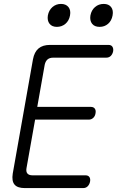

<svg xmlns="http://www.w3.org/2000/svg" viewBox="-20 -959 640 979"><path d="M170 -414H443Q457 -414 463.5 -405Q470 -396 467 -381Q465 -367 455.5 -358Q446 -349 432 -349H159L115 -101Q112 -83 120 -74Q128 -65 146 -65H416Q430 -65 436 -56Q442 -47 439 -32Q436 -18 427 -9Q418 0 404 0H106Q69 0 54 -18Q39 -36 45 -74L148 -656Q155 -694 176.5 -712Q198 -730 235 -730H533Q547 -730 553 -721Q559 -712 557 -698Q554 -683 545 -674Q536 -665 522 -665H252Q233 -665 222.5 -656Q212 -647 208 -629ZM488 -822Q462 -822 449.5 -838Q437 -854 441 -880Q446 -907 464.5 -923Q483 -939 509 -939Q534 -939 546.5 -923Q559 -907 554 -880Q549 -853 531 -837.5Q513 -822 488 -822ZM270 -822Q245 -822 232.5 -838Q220 -854 224 -880Q229 -907 247.5 -923Q266 -939 291 -939Q316 -939 329 -923Q342 -907 337 -880Q332 -853 313.5 -837.5Q295 -822 270 -822Z"/></svg>

Font: Maple Mono NL ExtraLight
Style: Italic
Weight: 275
Italic angle: -10°
Monospace: yes
Designer: subframe7536
Version: Version 7.000